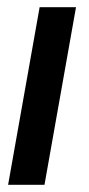

<svg xmlns="http://www.w3.org/2000/svg" viewBox="-20 -513 248 533"><path d="M2.5 0 90 -493H191L103.5 0Z"/></svg>

Font: Cabin Condensed Medium
Style: Italic
Weight: 500
Width: 3
Italic angle: -10°
Designer: Pablo Impallari
Foundry: Pablo Impallari. http://www.impallari.com Igino Marini. http://www.ikern.com
Version: Version 3.001; ttfautohint (v1.8.3)